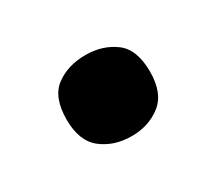

<svg xmlns="http://www.w3.org/2000/svg" viewBox="-50 -240 384 341"><g transform="rotate(-30 142.5 -70.0)"><path d="M57 -70Q57 -116 82 -134.5Q107 -153 143 -153Q178 -153 203 -134.5Q228 -116 228 -70Q228 -26 203 -6.5Q178 13 143 13Q107 13 82 -6.5Q57 -26 57 -70Z"/></g></svg>

Font: BC Sans
Style: Bold
Weight: 700
Designer: Monotype Design Team
Province of B.C.
Foundry: Monotype Imaging Inc.
Version: Version 2.000;GOOG;noto-source:20170915:90ef993387c0